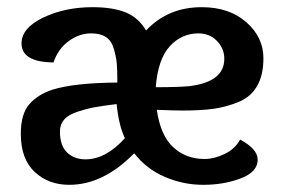

<svg xmlns="http://www.w3.org/2000/svg" viewBox="-20 -505 793 535"><path d="M218 -61Q275 -61 328 -120Q311 -155 305 -215Q265 -210 243 -206Q221 -202 195.5 -193.5Q170 -185 158.5 -171.5Q147 -158 147 -139Q147 -99 167 -80Q187 -61 218 -61ZM533 -412Q486 -412 453 -376Q420 -340 414 -262Q478 -262 508 -265Q605 -277 605 -341Q605 -370 584.5 -391Q564 -412 533 -412ZM490 -197Q463 -197 417 -199Q427 -128 462.5 -95Q498 -62 550 -62Q577 -62 606 -76Q635 -90 649 -116Q698 -90 698 -60Q698 -26 651 -8Q604 10 546 10Q491 10 439.5 -12Q388 -34 354 -78Q268 10 173 10Q115 10 76.5 -26Q38 -62 38 -132Q38 -188 62 -215Q86 -242 126 -255Q186 -274 307 -275Q307 -309 305.5 -327Q304 -345 297.5 -368Q291 -391 275.5 -401.5Q260 -412 234 -412Q201 -412 171.5 -390.5Q142 -369 129 -331Q40 -332 40 -384Q40 -427 100.5 -456Q161 -485 238 -485Q294 -485 330 -470.5Q366 -456 387 -420Q448 -485 542 -485Q619 -485 666.5 -443Q714 -401 714 -343Q714 -296 696.5 -265.5Q679 -235 645 -221Q611 -207 576 -202Q541 -197 490 -197Z"/></svg>

Font: Overlock
Style: Bold
Weight: 700
Designer: Dario Muhafara
Foundry: Dario Manuel Muhafara
Version: Version 1.002